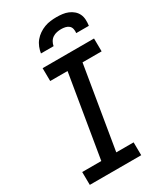

<svg xmlns="http://www.w3.org/2000/svg" viewBox="-233 -1043 965 1132"><g transform="rotate(-30 250.0 -477.5)"><path d="M378 0H28L27 -88H157L250 -647H132L131 -735H481L482 -647H352L259 -88H377ZM166 -815Q169 -835 177 -855.5Q185 -876 199 -893Q213 -910 231.5 -922.5Q250 -935 270 -942.5Q290 -950 311 -952.5Q332 -955 352 -955Q372 -955 392 -952.5Q412 -950 430 -942.5Q448 -935 462.5 -922.5Q477 -910 485 -893Q493 -876 494 -855.5Q495 -835 492 -815H406Q408 -829 405 -843Q402 -857 392 -865.5Q382 -874 368 -877Q354 -880 340 -880Q326 -880 311 -877Q296 -874 283 -865.5Q270 -857 262 -843Q254 -829 252 -815Z"/></g></svg>

Font: Iosevka Term Curly SmBd Obl
Style: Regular
Weight: 600
Italic angle: -9°
Designer: Belleve Invis
Foundry: Belleve Invis
Version: Version 32.3.0